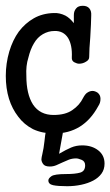

<svg xmlns="http://www.w3.org/2000/svg" viewBox="-21 -455 381 663"><path d="M177 0 196 4 183 76Q207 62 224.5 54.5Q242 47 263 47Q296 47 318 64Q340 81 340 110Q340 130 329.5 144.5Q319 159 301 168.5Q283 178 259.5 183Q236 188 211 188Q179 188 162.5 184.5Q146 181 146 168Q146 161 156.5 153.5Q167 146 207 146Q239 146 256 141Q273 136 273 116Q273 102 261 97Q249 92 242 92Q228 92 216.5 96.5Q205 101 194.5 106Q184 111 173.5 115.5Q163 120 151 120Q134 120 128 111.5Q122 103 122 95Q122 92 123 87Q124 82 125 78Q130 57 132.5 33Q135 9 137 0ZM205 -401Q220 -393 234 -375Q234 -390 234 -403Q234 -417 242 -426Q249 -435 265 -435Q280 -435 287.5 -426Q295 -417 294 -402Q293 -382 293 -370Q291 -324 288 -289Q287 -259 287 -258Q287 -248 276 -242Q265 -235 252 -235Q245 -235 235.5 -240Q226 -245 227 -257Q229 -299 214 -324Q198 -349 167 -348Q146 -348 127 -337Q108 -326 96 -305Q84 -285 77 -256Q68 -228 70 -193Q70 -130 93 -94Q117 -58 164 -58Q205 -58 229 -75Q254 -92 266 -117Q274 -132 282 -136Q290 -141 298.5 -141Q307 -141 316 -135Q326 -127 326 -114Q326 -106 324 -100Q322 -94 318 -88Q267 6 166 6Q125 6 93 -9Q62 -25 42 -52Q21 -79 10 -114Q-1 -150 -1 -193Q-1 -236 11 -277Q23 -317 44 -346Q66 -375 96 -392Q126 -409 165 -410Q185 -411 205 -401Z"/></svg>

Font: Scratch Savers
Style: Book
Weight: 400
Designer: Pablo Impallari, Rodrigo Fuenzalida, Brenda Gallo
Foundry: Pablo Impallari, Rodrigo Fuenzalida, Brenda Gallo
Version: Version 4.0b1